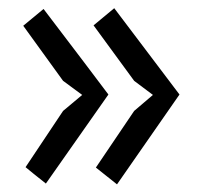

<svg xmlns="http://www.w3.org/2000/svg" viewBox="-20 -498 507 480"><path d="M88.9 -475.6Q76.2 -464.8 38.1 -433.6Q62.5 -399.4 137.7 -295.9Q149.4 -287.1 185.5 -260.7Q173.8 -251 137.7 -220.7Q114.3 -185.5 43.9 -80.1Q56.6 -69.3 94.7 -39.1Q133.8 -94.7 251 -261.7Q210.9 -315.4 88.9 -475.6ZM265.6 -477.5Q252.9 -466.8 213.9 -434.6Q239.3 -399.4 315.4 -295.9Q327.1 -287.1 362.3 -260.7Q350.6 -251 315.4 -220.7Q292 -185.5 219.7 -79.1Q233.4 -68.4 272.5 -37.1Q311.5 -93.8 428.7 -261.7Q387.7 -315.4 265.6 -477.5Z"/></svg>

Font: Aptus Gothic JP
Style: Medium
Weight: 400
Designer: Fuminori Ogawa / Motoya
Version: Version 1